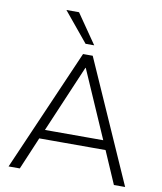

<svg xmlns="http://www.w3.org/2000/svg" viewBox="-99 -1015 926 1095"><g transform="rotate(10 364.0 -468.0)"><path d="M26 0 333 -705H389L701 0H636L548 -203L577 -188H143L177 -203L91 0ZM360 -630 189 -229 166 -241H554L537 -229L362 -630ZM337 -765 196 -936H269L387 -765Z"/></g></svg>

Font: Mulish ExtraLight Light
Style: Regular
Weight: 300
Version: Version 3.603